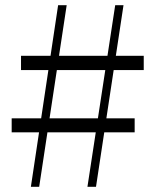

<svg xmlns="http://www.w3.org/2000/svg" viewBox="-20 -720 598 740"><path d="M99 0 204 -700H237L131 0ZM25 -264H499V-210H25ZM534 -450H61V-505H534ZM317 0 424 -700H456L350 0Z"/></svg>

Font: Noto Serif TC ExtraLight ExtraLight
Style: Regular
Weight: 250
Version: Version 2.003-H1;hotconv 1.1.1;makeotfexe 2.6.0